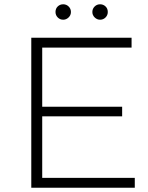

<svg xmlns="http://www.w3.org/2000/svg" viewBox="-20 -876 693 896"><path d="M609 -46V0H126V-700H594V-654H177V-378H550V-333H177V-46ZM275 -784Q260 -784 249.5 -794.5Q239 -805 239 -820Q239 -836 249.5 -846Q260 -856 275 -856Q290 -856 300.5 -845.5Q311 -835 311 -820Q311 -805 300 -794.5Q289 -784 275 -784ZM447 -784Q433 -784 422 -794.5Q411 -805 411 -820Q411 -835 421.5 -845.5Q432 -856 447 -856Q462 -856 472.5 -846Q483 -836 483 -820Q483 -805 472.5 -794.5Q462 -784 447 -784Z"/></svg>

Font: Hilab Light
Style: Regular
Weight: 300
Designer: Cristianderson Lima
Foundry: Cristianderson
Version: Version 1.0